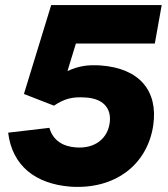

<svg xmlns="http://www.w3.org/2000/svg" viewBox="-20 -720 659 754"><path d="M256 13C431 25 559 -72 582 -229C601 -363 528 -452 375 -463C327 -466 291 -462 245 -441L278 -549H588L615 -700H181L74 -351L192 -305C232 -332 264 -341 317 -337C383 -333 418 -297 411 -239C403 -175 352 -136 280 -141C228 -144 188 -168 174 -218L12 -199C28 -69 119 2 256 13Z"/></svg>

Font: Fixel Display ExtraBold
Style: Italic
Weight: 800
Italic angle: -10°
Designer: AlfaBravo + MacPaw
Foundry: Kyrylo Tkachov, Marchela Mozhyna, Serhii Makarenko, Maria Weinstein, Zakhar Kryvoshyya
Version: Version 1.210;Glyphs 3.2 (3217)